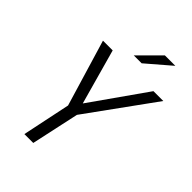

<svg xmlns="http://www.w3.org/2000/svg" viewBox="-254 -985 1090 1090"><g transform="rotate(45 290.5 -440.0)"><path d="M290 -288.1 227.5 0H156.2L216.8 -290L96.7 -690.4H174.8L267.6 -357.4L502 -690.4H581.1ZM404.3 -879.9H488.3L342.8 -754.9H279.3Z"/></g></svg>

Font: Dinish
Style: Italic
Weight: 400
Italic angle: -12°
Designer: Bert Driehuis
Foundry: Playbeing
Version: Version 3.002; git-62d0f29-release